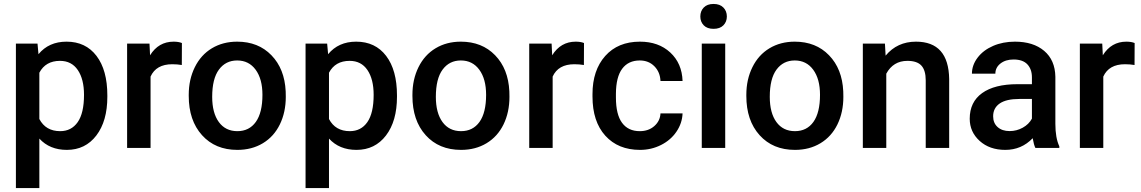

<svg xmlns="http://www.w3.org/2000/svg" viewBox="-20 -749 5778 972"><path d="M523.4 -258.8Q523.4 -136.2 467.8 -63.2Q412.1 9.8 318.4 9.8Q231.4 9.8 179.2 -47.4V203.1H60.5V-528.3H169.9L174.8 -474.6Q227.1 -538.1 316.9 -538.1Q413.6 -538.1 468.5 -466.1Q523.4 -394 523.4 -266.1ZM405.3 -269Q405.3 -348.1 373.8 -394.5Q342.3 -440.9 283.7 -440.9Q210.9 -440.9 179.2 -380.9V-146.5Q211.4 -85 284.7 -85Q341.3 -85 373.3 -130.6Q405.3 -176.3 405.3 -269Z M900.4 -419.9Q877 -423.8 852.1 -423.8Q770.5 -423.8 742.2 -361.3V0H623.5V-528.3H736.8L739.7 -469.2Q782.7 -538.1 858.9 -538.1Q884.3 -538.1 900.9 -531.2Z M935.5 -269Q935.5 -346.7 966.3 -408.9Q997.1 -471.2 1052.7 -504.6Q1108.4 -538.1 1180.7 -538.1Q1287.6 -538.1 1354.2 -469.2Q1420.9 -400.4 1426.3 -286.6L1426.8 -258.8Q1426.8 -180.7 1396.7 -119.1Q1366.7 -57.6 1310.8 -23.9Q1254.9 9.8 1181.6 9.8Q1069.8 9.8 1002.7 -64.7Q935.5 -139.2 935.5 -263.2ZM1054.2 -258.8Q1054.2 -177.2 1087.9 -131.1Q1121.6 -85 1181.6 -85Q1241.7 -85 1275.1 -131.8Q1308.6 -178.7 1308.6 -269Q1308.6 -349.1 1274.2 -396Q1239.7 -442.9 1180.7 -442.9Q1122.6 -442.9 1088.4 -396.7Q1054.2 -350.6 1054.2 -258.8Z M1989.7 -258.8Q1989.7 -136.2 1934.1 -63.2Q1878.4 9.8 1784.7 9.8Q1697.8 9.8 1645.5 -47.4V203.1H1526.9V-528.3H1636.2L1641.1 -474.6Q1693.4 -538.1 1783.2 -538.1Q1879.9 -538.1 1934.8 -466.1Q1989.7 -394 1989.7 -266.1ZM1871.6 -269Q1871.6 -348.1 1840.1 -394.5Q1808.6 -440.9 1750 -440.9Q1677.2 -440.9 1645.5 -380.9V-146.5Q1677.7 -85 1751 -85Q1807.6 -85 1839.6 -130.6Q1871.6 -176.3 1871.6 -269Z M2067.9 -269Q2067.9 -346.7 2098.6 -408.9Q2129.4 -471.2 2185.1 -504.6Q2240.7 -538.1 2313 -538.1Q2419.9 -538.1 2486.6 -469.2Q2553.2 -400.4 2558.6 -286.6L2559.1 -258.8Q2559.1 -180.7 2529.1 -119.1Q2499 -57.6 2443.1 -23.9Q2387.2 9.8 2314 9.8Q2202.1 9.8 2135 -64.7Q2067.9 -139.2 2067.9 -263.2ZM2186.5 -258.8Q2186.5 -177.2 2220.2 -131.1Q2253.9 -85 2314 -85Q2374 -85 2407.5 -131.8Q2440.9 -178.7 2440.9 -269Q2440.9 -349.1 2406.5 -396Q2372.1 -442.9 2313 -442.9Q2254.9 -442.9 2220.7 -396.7Q2186.5 -350.6 2186.5 -258.8Z M2936 -419.9Q2912.6 -423.8 2887.7 -423.8Q2806.2 -423.8 2777.8 -361.3V0H2659.2V-528.3H2772.5L2775.4 -469.2Q2818.4 -538.1 2894.5 -538.1Q2919.9 -538.1 2936.5 -531.2Z M3218.8 -85Q3263.2 -85 3292.5 -110.8Q3321.8 -136.7 3323.7 -174.8H3435.5Q3433.6 -125.5 3404.8 -82.8Q3376 -40 3326.7 -15.1Q3277.3 9.8 3220.2 9.8Q3109.4 9.8 3044.4 -62Q2979.5 -133.8 2979.5 -260.3V-272.5Q2979.5 -393.1 3043.9 -465.6Q3108.4 -538.1 3219.7 -538.1Q3314 -538.1 3373.3 -483.2Q3432.6 -428.2 3435.5 -338.9H3323.7Q3321.8 -384.3 3292.7 -413.6Q3263.7 -442.9 3218.8 -442.9Q3161.1 -442.9 3129.9 -401.1Q3098.6 -359.4 3098.1 -274.4V-255.4Q3098.1 -169.4 3129.2 -127.2Q3160.2 -85 3218.8 -85Z M3651.4 0H3532.7V-528.3H3651.4ZM3525.4 -665.5Q3525.4 -692.9 3542.7 -710.9Q3560.1 -729 3592.3 -729Q3624.5 -729 3642.1 -710.9Q3659.7 -692.9 3659.7 -665.5Q3659.7 -638.7 3642.1 -620.8Q3624.5 -603 3592.3 -603Q3560.1 -603 3542.7 -620.8Q3525.4 -638.7 3525.4 -665.5Z M3758.3 -269Q3758.3 -346.7 3789.1 -408.9Q3819.8 -471.2 3875.5 -504.6Q3931.2 -538.1 4003.4 -538.1Q4110.4 -538.1 4177 -469.2Q4243.7 -400.4 4249 -286.6L4249.5 -258.8Q4249.5 -180.7 4219.5 -119.1Q4189.5 -57.6 4133.5 -23.9Q4077.6 9.8 4004.4 9.8Q3892.6 9.8 3825.4 -64.7Q3758.3 -139.2 3758.3 -263.2ZM3877 -258.8Q3877 -177.2 3910.6 -131.1Q3944.3 -85 4004.4 -85Q4064.5 -85 4097.9 -131.8Q4131.3 -178.7 4131.3 -269Q4131.3 -349.1 4096.9 -396Q4062.5 -442.9 4003.4 -442.9Q3945.3 -442.9 3911.1 -396.7Q3877 -350.6 3877 -258.8Z M4460 -528.3 4463.4 -467.3Q4522 -538.1 4617.2 -538.1Q4782.2 -538.1 4785.2 -349.1V0H4666.5V-342.3Q4666.5 -392.6 4644.8 -416.7Q4623 -440.9 4573.7 -440.9Q4502 -440.9 4466.8 -376V0H4348.1V-528.3Z M5221.7 0Q5213.9 -15.1 5208 -49.3Q5151.4 9.8 5069.3 9.8Q4989.7 9.8 4939.5 -35.6Q4889.2 -81.1 4889.2 -147.9Q4889.2 -232.4 4951.9 -277.6Q5014.6 -322.8 5131.3 -322.8H5204.1V-357.4Q5204.1 -398.4 5181.2 -423.1Q5158.2 -447.8 5111.3 -447.8Q5070.8 -447.8 5044.9 -427.5Q5019 -407.2 5019 -376H4900.4Q4900.4 -419.4 4929.2 -457.3Q4958 -495.1 5007.6 -516.6Q5057.1 -538.1 5118.2 -538.1Q5210.9 -538.1 5266.1 -491.5Q5321.3 -444.8 5322.8 -360.4V-122.1Q5322.8 -50.8 5342.8 -8.3V0ZM5091.3 -85.4Q5126.5 -85.4 5157.5 -102.5Q5188.5 -119.6 5204.1 -148.4V-248H5140.1Q5074.2 -248 5041 -225.1Q5007.8 -202.1 5007.8 -160.2Q5007.8 -126 5030.5 -105.7Q5053.2 -85.4 5091.3 -85.4Z M5723.6 -419.9Q5700.2 -423.8 5675.3 -423.8Q5593.8 -423.8 5565.4 -361.3V0H5446.8V-528.3H5560.1L5563 -469.2Q5606 -538.1 5682.1 -538.1Q5707.5 -538.1 5724.1 -531.2Z"/></svg>

Font: RobotoDraft Medium
Style: Regular
Weight: 500
Version: Version 2.001152; 2014